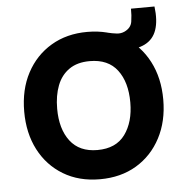

<svg xmlns="http://www.w3.org/2000/svg" viewBox="-49 -677 715 740"><g transform="rotate(-5 309.0 -307.5)"><path d="M484.5 -629.5 575.5 -630Q582.5 -575.5 570.2 -539.5Q558 -503.5 525 -487Q494 -471.5 453.2 -474Q412.5 -476.5 383 -494V-546Q406 -540.5 422 -538.8Q438 -537 452 -543.5Q477.5 -555.5 481.2 -579.5Q485 -603.5 484.5 -629.5ZM308.5 15Q227.5 15 167 -21.5Q106.5 -58 73.2 -122.2Q40 -186.5 40 -270Q40 -355 74 -419Q108 -483 168.5 -519Q229 -555 308.5 -555Q390 -555 450.5 -518.5Q511 -482 544.5 -417.8Q578 -353.5 578 -270Q578 -186 544.2 -121.8Q510.5 -57.5 450 -21.2Q389.5 15 308.5 15ZM308.5 -98Q380.5 -98 415.5 -146Q450.5 -194 450.5 -270Q450.5 -348.5 415 -395.2Q379.5 -442 308.5 -442Q260 -442 228.8 -420.2Q197.5 -398.5 182.5 -359.8Q167.5 -321 167.5 -270Q167.5 -191.5 203.2 -144.8Q239 -98 308.5 -98Z"/></g></svg>

Font: Manrope ExtraLight
Style: Bold
Weight: 700
Version: Version 4.504